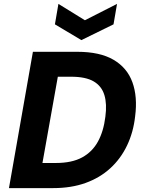

<svg xmlns="http://www.w3.org/2000/svg" viewBox="-20 -966 743 986"><path d="M26 0 149 -700H377Q493 -700 563 -659Q633 -618 660 -543.5Q687 -469 674 -369Q665 -287 632.5 -219Q600 -151 546.5 -102Q493 -53 419.5 -26.5Q346 0 253 0ZM198 -129H267Q349 -129 401.5 -157.5Q454 -186 483 -239Q512 -292 521 -366Q530 -432 516 -478Q502 -524 461 -548Q420 -572 345 -572H277ZM581 -946 563 -841 398 -760 262 -841 280 -946 416 -862Z"/></svg>

Font: DM Sans 11pt Black
Style: Italic
Weight: 900
Italic angle: -10°
Version: Version 4.004;gftools[0.9.30]